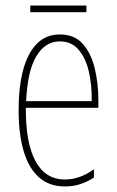

<svg xmlns="http://www.w3.org/2000/svg" viewBox="-20 -661 420 691"><path d="M195 -537Q248 -537 278 -503Q308 -469 321 -415Q334 -361 334 -301V-273H73Q72 -148 107.5 -81.5Q143 -15 214 -15Q240 -15 266 -24Q292 -33 318 -52V-22Q297 -8 271 1Q245 10 214 10Q157 10 120 -23Q83 -56 65 -117.5Q47 -179 47 -264Q47 -347 63 -408Q79 -469 112 -503Q145 -537 195 -537ZM195 -512Q143 -512 111 -459Q79 -406 74 -297H310Q311 -356 299.5 -404.5Q288 -453 262.5 -482.5Q237 -512 195 -512ZM291 -641V-617H89V-641Z"/></svg>

Font: Noto Sans Khmer ExtraCondensed Thin
Style: Regular
Weight: 250
Width: 2
Designer: Danh Hong and the Monotype Design Team
Foundry: Monotype Imaging Inc.
Version: Version 2.004